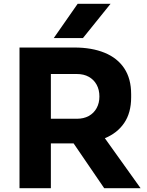

<svg xmlns="http://www.w3.org/2000/svg" viewBox="-20 -984 770 1004"><path d="M82 0V-735.5H246V0ZM524.8 0 310.5 -313.8H490.8L715 0ZM201.5 -234V-363H381.8Q418 -363 444.2 -377.5Q470.5 -392 485.1 -418.4Q499.8 -444.8 499.8 -479.5Q499.8 -515 485.1 -541.4Q470.5 -567.8 444.2 -582.4Q418 -597 381.8 -597H201.5V-735.5H369Q460.2 -735.5 527 -708.1Q593.8 -680.8 629.8 -626.6Q665.8 -572.5 665.8 -491.2V-475.2Q665.8 -394 629.2 -340.6Q592.8 -287.2 526.5 -260.6Q460.2 -234 369 -234ZM261.2 -785 386 -964H558L413.8 -785Z"/></svg>

Font: SVN-Sora Variable
Style: Regular
Weight: 400
Designer: Jonathan Barnbrook, Julián Moncada
Foundry: Barnbrook Fonts
Version: Version 2.000 - Viet hoa boi STYLEno.1 Fonts